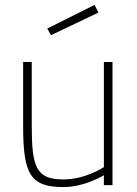

<svg xmlns="http://www.w3.org/2000/svg" viewBox="-20 -752 556 780"><path d="M187 -609 380 -701 364 -732 172 -636ZM437 0H402V-40C402 -40 324 8 238 8C102 8 74 -46 74 -240V-500H109V-242C109 -72 127 -23 238 -23C327 -23 402 -73 402 -73V-500H437Z"/></svg>

Font: RazerF5 Thin
Style: Regular
Weight: 250
Foundry: Razer Inc.
Version: Version 2